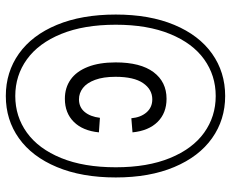

<svg xmlns="http://www.w3.org/2000/svg" viewBox="-87 -695 794 660"><g transform="rotate(90 310.0 -365.0)"><path d="M321.5 -239.5Q348.5 -239.5 364.8 -259Q381 -278.5 385 -311.5L435 -308Q429.5 -252.5 399 -221.8Q368.5 -191 319.5 -191Q281.5 -191 253.5 -210.8Q225.5 -230.5 210 -269.8Q194.5 -309 194.5 -365.5Q194.5 -451 228 -495.8Q261.5 -540.5 319.5 -540.5Q368.5 -540.5 399 -509.8Q429.5 -479 435 -423.5L386.5 -419.5Q383.5 -452 366.2 -471.8Q349 -491.5 321.5 -491.5Q287.5 -491.5 265.8 -460Q244 -428.5 244 -365Q244 -323 254.5 -294.8Q265 -266.5 282.5 -253Q300 -239.5 321.5 -239.5ZM310 12Q228 12 164.5 -33Q101 -78 65.5 -163.5Q30 -249 30 -366Q30 -482 65.5 -567Q101 -652 164.5 -697Q228 -742 310 -742Q391.5 -742 455 -697Q518.5 -652 554.2 -567Q590 -482 590 -366Q590 -249 554.2 -163.5Q518.5 -78 455.2 -33Q392 12 310 12ZM310 -709.5Q239.5 -709.5 184 -669.8Q128.5 -630 96.8 -552.5Q65 -475 65 -366Q65 -256 96.8 -178.2Q128.5 -100.5 184 -60.5Q239.5 -20.5 310 -20.5Q380.5 -20.5 436 -60.5Q491.5 -100.5 523.2 -178.2Q555 -256 555 -366Q555 -475 523.2 -552.5Q491.5 -630 436 -669.8Q380.5 -709.5 310 -709.5Z"/></g></svg>

Font: Monaspace Radon Var
Style: Regular
Weight: 400
Designer: Riley Cran and the Lettermatic Team
Version: Version 1.000 (Monaspace Radon Var)